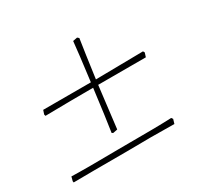

<svg xmlns="http://www.w3.org/2000/svg" viewBox="-112 -620 784 757"><g transform="rotate(-30 280.0 -241.0)"><path d="M255 -88 249 -91Q258 -148 275 -282Q179 -282 57 -280L55 -287L61 -305Q71 -305 110.5 -305Q150 -305 192 -305Q234 -305 273 -305H278Q295 -437 299 -481L319 -485L326 -479Q317 -422 301 -305Q480 -307 517 -308L521 -301L515 -282Q492 -282 448 -282Q404 -282 367 -282Q330 -282 298 -282Q289 -210 275 -92ZM481 2Q374 0 262 2Q89 2 22 3L21 -3L26 -22Q93 -20 238 -22Q424 -22 482 -25L487 -18Z"/></g></svg>

Font: Albura ExtraLight
Style: Italic
Weight: 156
Italic angle: -7°
Designer: Mercedes Jáuregui
Foundry: Omnibus-Type Team
Version: Version 1.000